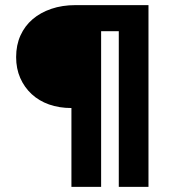

<svg xmlns="http://www.w3.org/2000/svg" viewBox="-20 -730 680 750"><path d="M259 0V-308Q211 -308 171.5 -322Q132 -336 103.5 -362.5Q75 -389 59 -425.5Q43 -462 43 -507Q43 -554 60 -591.5Q77 -629 107.5 -655Q138 -681 180.5 -695.5Q223 -710 275 -710H560V0H444V-608H375V0Z"/></svg>

Font: Geist SemBd
Style: Regular
Weight: 400
Designer: Basement.studio, Andrés Briganti, Mateo Zaragoza
Foundry: Basement.studio, Vercel, Andrés Briganti, Guido Ferreyra, Mateo Zaragoza
Version: Version 1.401